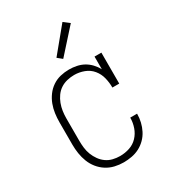

<svg xmlns="http://www.w3.org/2000/svg" viewBox="-187 -864 873 972"><g transform="rotate(-30 250.0 -377.5)"><path d="M247 8Q221 8 195.5 2Q170 -4 148 -18Q126 -32 109.5 -52.5Q93 -73 83.5 -97.5Q74 -122 70 -148Q66 -174 66 -200V-330Q66 -356 69.5 -381.5Q73 -407 82 -431Q91 -455 106.5 -476Q122 -497 143.5 -511.5Q165 -526 190 -532Q215 -538 241 -538Q263 -538 285 -533.5Q307 -529 326 -518.5Q345 -508 360.5 -491.5Q376 -475 386 -456V-530H426V-349H386Q386 -378 379 -406.5Q372 -435 353.5 -457.5Q335 -480 307 -490.5Q279 -501 250 -501Q229 -501 208 -496Q187 -491 169.5 -479.5Q152 -468 139.5 -450.5Q127 -433 119.5 -413Q112 -393 109 -372Q106 -351 106 -330V-200Q106 -179 108.5 -158Q111 -137 118.5 -117.5Q126 -98 138.5 -80.5Q151 -63 168 -51Q185 -39 205.5 -34Q226 -29 247 -29Q276 -29 303 -38Q330 -47 349.5 -67.5Q369 -88 378.5 -115.5Q388 -143 388 -171Q388 -171 388 -171.5Q388 -172 388 -172H428Q428 -172 428 -171.5Q428 -171 428 -171Q428 -147 422.5 -123.5Q417 -100 406 -78.5Q395 -57 378 -40Q361 -23 340 -12Q319 -1 295 3.5Q271 8 247 8ZM243 -599 216 -621 333 -763 367 -737Z"/></g></svg>

Font: Iosevka Slab Extralight
Style: Regular
Weight: 200
Monospace: yes
Designer: Belleve Invis
Foundry: Belleve Invis
Version: Version 11.1.1; ttfautohint (v1.8.3)